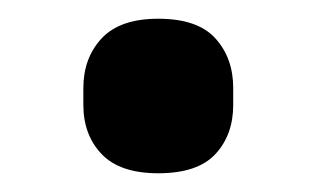

<svg xmlns="http://www.w3.org/2000/svg" viewBox="-20 -174 338 205"><path d="M149 11Q108 11 88.5 -9.5Q69 -30 69 -62V-80Q69 -112 88.5 -133Q108 -154 149 -154Q191 -154 210 -133Q229 -112 229 -80V-62Q229 -30 210 -9.5Q191 11 149 11Z"/></svg>

Font: IBM Plex Sans Thai Looped SemiBold
Style: Regular
Weight: 600
Designer: Mike Abbink, Paul van der Laan, Pieter van Rosmalen, Ben Mitchell, Mark Frömberg
Foundry: Bold Monday
Version: Version 1.1